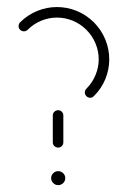

<svg xmlns="http://www.w3.org/2000/svg" viewBox="-20 -539 372 559"><path d="M128.9 -20.4Q128.9 -28.9 135 -34.8Q141.1 -40.7 149.3 -40.7Q157.8 -40.7 163.9 -34.8Q170 -28.9 170 -20.4Q170 -11.9 163.9 -5.9Q157.8 0 149.3 0Q141.1 0 135 -6.1Q128.9 -12.2 128.9 -20.4ZM149.3 -218.1Q155.6 -218.1 160 -213.7Q164.4 -209.3 164.4 -203V-124.4Q164.4 -118.1 160 -113.7Q155.6 -109.3 149.3 -109.3Q143 -109.3 138.3 -113.7Q133.7 -118.1 133.7 -124.4V-203Q133.7 -209.3 138.3 -213.7Q143 -218.1 149.3 -218.1ZM49.6 -447.8Q43.3 -447.8 38.7 -452.2Q34.1 -456.7 34.1 -463Q34.1 -468.9 38.5 -474.1Q60.7 -495.9 88.5 -507.2Q116.3 -518.5 145.9 -518.5Q175.6 -518.5 203.3 -507.2Q231.1 -495.9 253.3 -474.1Q275.2 -451.9 286.7 -423.9Q298.1 -395.9 298.1 -366.3Q298.1 -336.7 286.7 -308.7Q275.2 -280.7 253 -258.9Q248.5 -254.4 242.2 -254.4Q235.9 -254.4 231.5 -259.1Q227 -263.7 227 -270Q227 -276.3 231.5 -280.7Q248.9 -298.1 258.1 -320.6Q267.4 -343 267.4 -366.3Q267.4 -390 258.1 -412.4Q248.9 -434.8 231.5 -452.2Q214.1 -469.6 191.9 -478.7Q169.6 -487.8 145.9 -487.8Q122.2 -487.8 100 -478.7Q77.8 -469.6 60.4 -452.2Q55.9 -447.8 49.6 -447.8Z"/></svg>

Font: 26F Galaxy Sans Ultra Light
Style: Regular
Weight: 200
Designer: C₂₉H₂₅N₃O₅
Version: Version 1.100